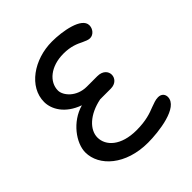

<svg xmlns="http://www.w3.org/2000/svg" viewBox="-164 -669 794 794"><g transform="rotate(-45 233.0 -271.5)"><path d="M249 17C311 17 441 2 441 -59C441 -73 432 -87 411 -87C396 -87 382 -81 365 -75C340 -65 308 -53 252 -53C161 -53 116 -98 116 -146C116 -191 161 -235 236 -250H298C327 -250 342 -269 342 -288C342 -307 327 -326 295 -326H234C174 -326 138 -370 138 -399C138 -449 187 -491 262 -491C305 -491 331 -479 351 -469C364 -463 375 -458 385 -458C405 -458 421 -477 421 -498C421 -544 324 -560 264 -560C158 -560 64 -494 64 -406C64 -364 92 -312 165 -286C89 -265 37 -192 37 -138C37 -58 119 17 249 17Z"/></g></svg>

Font: Numismatica Pro
Style: Regular
Weight: 400
Designer: Chris Hopkins
Foundry: Edward C. D. Hopkins
Version: Version 2.19D